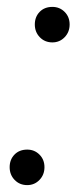

<svg xmlns="http://www.w3.org/2000/svg" viewBox="-20 -532 230 557"><path d="M59 5Q37 5 22.5 -10Q8 -25 8 -47Q8 -69 22 -83.5Q36 -98 59 -98Q80 -98 94.5 -83.5Q109 -69 109 -47Q109 -25 94.5 -10Q80 5 59 5ZM132 -409Q110 -409 95.5 -424Q81 -439 81 -461Q81 -483 95 -497.5Q109 -512 132 -512Q153 -512 167.5 -497.5Q182 -483 182 -461Q182 -439 167.5 -424Q153 -409 132 -409Z"/></svg>

Font: DM Sans 18pt Light
Style: Italic
Weight: 300
Italic angle: -10°
Designer: Colophon Foundry, Jonny Pinhorn
Foundry: Colophon Foundry
Version: Version 4.004;gftools[0.9.30]